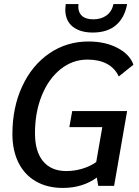

<svg xmlns="http://www.w3.org/2000/svg" viewBox="-20 -914 682 944"><path d="M335 -368H605L541 0H463L456 -41Q386 10 289 10Q213 10 157 -22Q101 -54 71 -114Q41 -174 41 -255Q41 -385 89 -489Q137 -593 222.5 -651.5Q308 -710 415 -710Q497 -710 557.5 -678.5Q618 -647 636 -596L564 -538Q545 -579 506 -600Q467 -621 410 -621Q337 -621 278 -574Q219 -527 185.5 -444.5Q152 -362 152 -259Q152 -169 192 -121Q232 -73 306 -73Q346 -73 384.5 -84.5Q423 -96 453 -117L483 -289H321ZM301 -868Q301 -876 303 -894H366Q365 -890 365 -881Q365 -852 383.5 -835.5Q402 -819 439 -819Q477 -819 503.5 -838Q530 -857 538 -894H605Q593 -827 550.5 -790.5Q508 -754 436 -754Q374 -754 337.5 -783Q301 -812 301 -868Z"/></svg>

Font: Sarabun Medium
Style: Italic
Weight: 500
Italic angle: -10°
Designer: Suppakit Chalermlarp | Katatrad Co.,Ltd.
Foundry: Cadson Demak Co.,Ltd.
Version: Version 1.000; ttfautohint (v1.6)